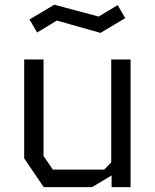

<svg xmlns="http://www.w3.org/2000/svg" viewBox="-20 -774 640 794"><path d="M440 -528V-103L411 -72.5H198.5L160 -129V-528H80V-119L161 0H360.5L441.5 -48.5V0H520V-528ZM466.5 -753 388 -705.5 204.5 -754.5 102 -693.5 133.5 -639.5 215 -689 395.5 -638 498 -699Z"/></svg>

Font: Kode Mono
Style: Regular
Weight: 400
Monospace: yes
Designer: Isa Ozler
Foundry: Kadena LLC
Version: Version 1.000;gftools[0.9.28]